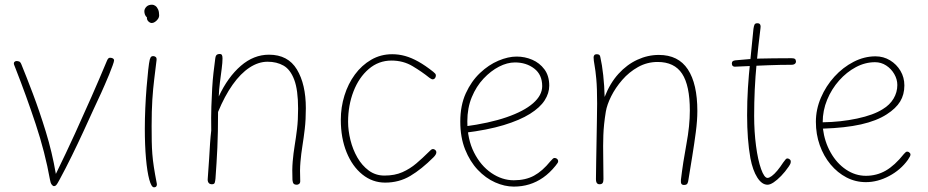

<svg xmlns="http://www.w3.org/2000/svg" viewBox="-20 -779 3954 818"><path d="M39 -509Q39 -514 43 -516.5Q47 -519 50 -519Q56 -519 61.5 -517Q67 -515 71 -505Q92 -454 120 -380Q148 -306 175 -218.5Q202 -131 218 -38Q263 -130 299.5 -210Q336 -290 369.5 -366Q403 -442 436 -521Q439 -528 442 -530.5Q445 -533 449 -533Q453 -533 456.5 -532Q460 -531 463 -528.5Q466 -526 466 -522Q466 -517 460 -500.5Q454 -484 445 -461.5Q436 -439 426.5 -418Q417 -397 411 -383Q398 -356 378.5 -313Q359 -270 335.5 -219Q312 -168 286 -115Q260 -62 234 -14Q229 -5 225.5 1Q222 7 218.5 10.5Q215 14 210 14Q205 14 200 7Q195 0 193 -13Q172 -130 132 -250.5Q92 -371 46 -488Q44 -494 41.5 -499.5Q39 -505 39 -509Z M595 -731Q595 -741 603.5 -750Q612 -759 628 -759Q635 -759 642 -754Q649 -749 653.5 -739Q658 -729 658 -714Q658 -705 652.5 -697.5Q647 -690 640 -685.5Q633 -681 627 -681Q619 -681 612 -688Q605 -695 606 -705Q600 -710 597.5 -717Q595 -724 595 -731ZM618 -525Q620 -531 621.5 -534Q623 -537 626 -538.5Q629 -540 633 -540Q638 -540 643 -536.5Q648 -533 647 -523Q642 -481 637 -441Q632 -401 629 -354Q626 -307 626 -242Q626 -205 626.5 -177Q627 -149 629 -123Q631 -97 635.5 -67.5Q640 -38 648 3Q649 8 647.5 12Q646 16 643 17.5Q640 19 636 19Q625 19 616 -14Q607 -47 602 -103.5Q597 -160 597 -231Q597 -272 599 -318Q601 -364 604.5 -407Q608 -450 611.5 -481.5Q615 -513 618 -525Z M897 -529Q898 -538 900.5 -542Q903 -546 907 -547.5Q911 -549 916 -549Q923 -549 925.5 -544.5Q928 -540 928 -530Q928 -513 924.5 -486Q921 -459 917 -428Q913 -397 912 -368Q951 -451 1006 -498.5Q1061 -546 1126 -546Q1207 -546 1245 -483Q1283 -420 1283 -318Q1283 -269 1278.5 -230.5Q1274 -192 1268.5 -158Q1263 -124 1260 -89Q1257 -54 1259 -12Q1260 0 1255 4Q1250 8 1245 8Q1235 8 1231 3.5Q1227 -1 1226 -12Q1224 -56 1227 -91Q1230 -126 1235.5 -159.5Q1241 -193 1245.5 -230Q1250 -267 1250 -316Q1250 -396 1233.5 -439.5Q1217 -483 1188 -499.5Q1159 -516 1120 -516Q1081 -516 1043 -491Q1005 -466 971 -418Q937 -370 909 -302Q909 -214 906 -149.5Q903 -85 898 -18Q897 -8 895 -1Q893 6 883 6Q873 6 868.5 -0.5Q864 -7 865 -17Q869 -66 871 -103Q873 -140 875 -169Q877 -198 880 -223Q879 -281 880.5 -325Q882 -369 884 -403.5Q886 -438 889.5 -468.5Q893 -499 897 -529Z M1826 -473Q1831 -469 1834 -465.5Q1837 -462 1837 -458Q1837 -453 1835 -449Q1833 -445 1830 -443Q1827 -441 1823 -441Q1820 -441 1816 -443.5Q1812 -446 1809 -448Q1778 -473 1738 -497Q1698 -521 1648 -521Q1593 -521 1551 -485Q1509 -449 1486 -389.5Q1463 -330 1463 -260Q1463 -223 1473 -182.5Q1483 -142 1502.5 -108Q1522 -74 1551 -52.5Q1580 -31 1618 -31Q1662 -31 1694.5 -45.5Q1727 -60 1754 -83Q1781 -106 1805 -130Q1811 -136 1815.5 -140Q1820 -144 1824 -144Q1828 -144 1831.5 -142Q1835 -140 1837 -137Q1839 -134 1839 -130Q1839 -121 1827 -109Q1776 -58 1728 -29.5Q1680 -1 1621 -1Q1567 -1 1524 -35.5Q1481 -70 1456.5 -130.5Q1432 -191 1432 -269Q1432 -322 1447.5 -372Q1463 -422 1492 -461.5Q1521 -501 1561.5 -524.5Q1602 -548 1651 -548Q1679 -548 1706 -540.5Q1733 -533 1762.5 -516.5Q1792 -500 1826 -473Z M1958 -213V-240Q2064 -254 2138 -279.5Q2212 -305 2251 -339Q2290 -373 2290 -412Q2290 -461 2256 -487Q2222 -513 2174 -513Q2141 -513 2106 -495Q2071 -477 2040 -444Q2009 -411 1990 -365Q1971 -319 1971 -262Q1971 -186 1999.5 -129.5Q2028 -73 2073.5 -42Q2119 -11 2169 -11Q2219 -11 2255 -30.5Q2291 -50 2325 -92Q2332 -100 2335.5 -103Q2339 -106 2342 -106Q2347 -106 2350.5 -104Q2354 -102 2356 -99Q2358 -96 2358 -92Q2358 -88 2355.5 -84.5Q2353 -81 2347 -73Q2322 -42 2294 -22.5Q2266 -3 2235 6.5Q2204 16 2169 16Q2130 16 2089.5 -2Q2049 -20 2015.5 -55.5Q1982 -91 1961.5 -142.5Q1941 -194 1941 -261Q1941 -330 1964.5 -381.5Q1988 -433 2025 -468Q2062 -503 2103.5 -520.5Q2145 -538 2181 -538Q2216 -538 2247.5 -524.5Q2279 -511 2299.5 -483.5Q2320 -456 2320 -414Q2320 -382 2300.5 -351.5Q2281 -321 2238 -294Q2195 -267 2126 -246Q2057 -225 1958 -213Z M2524 -338Q2524 -404 2520.5 -442Q2517 -480 2513 -501Q2509 -522 2509 -535Q2509 -540 2512 -544Q2515 -548 2522 -548Q2530 -548 2533.5 -545Q2537 -542 2538 -534Q2545 -504 2550 -458.5Q2555 -413 2556 -366Q2579 -425 2615 -464.5Q2651 -504 2695.5 -524.5Q2740 -545 2787 -545Q2870 -545 2910.5 -483.5Q2951 -422 2951 -306Q2951 -266 2944.5 -216.5Q2938 -167 2929.5 -114.5Q2921 -62 2913 -13Q2912 -3 2908.5 3Q2905 9 2894 9Q2886 9 2883 4Q2880 -1 2881 -13Q2890 -88 2904.5 -165.5Q2919 -243 2919 -308Q2919 -415 2886 -465Q2853 -515 2782 -515Q2737 -515 2698.5 -493.5Q2660 -472 2631 -438.5Q2602 -405 2584 -369Q2566 -333 2561 -303Q2552 -248 2550.5 -202.5Q2549 -157 2550 -112.5Q2551 -68 2551 -16Q2551 -5 2547.5 0.5Q2544 6 2534 6Q2529 6 2525.5 3.5Q2522 1 2520.5 -4Q2519 -9 2519 -16Q2519 -49 2520 -90Q2521 -131 2521.5 -175Q2522 -219 2523 -261Q2524 -303 2524 -338Z M3190 -656Q3192 -670 3195 -675Q3198 -680 3207 -680Q3213 -680 3216 -677.5Q3219 -675 3220 -670.5Q3221 -666 3220 -659Q3210 -578 3204 -514.5Q3198 -451 3195.5 -396.5Q3193 -342 3193 -285Q3193 -218 3201 -157.5Q3209 -97 3222.5 -59Q3236 -21 3250 -21Q3257 -21 3268 -29Q3279 -37 3291.5 -52Q3304 -67 3317 -87Q3324 -97 3327.5 -100.5Q3331 -104 3334 -104Q3338 -104 3341.5 -102Q3345 -100 3347 -97.5Q3349 -95 3349 -91Q3349 -86 3347.5 -82Q3346 -78 3340 -69Q3325 -47 3308 -29.5Q3291 -12 3276 -2Q3261 8 3250 8Q3226 8 3206.5 -22.5Q3187 -53 3177 -105Q3170 -144 3166.5 -190Q3163 -236 3163 -288Q3163 -349 3166.5 -404.5Q3170 -460 3176.5 -520.5Q3183 -581 3190 -656ZM3114 -495Q3107 -494 3102.5 -497.5Q3098 -501 3098 -508Q3098 -515 3101.5 -518Q3105 -521 3113 -522Q3146 -525 3170.5 -527Q3195 -529 3219.5 -529.5Q3244 -530 3275 -530.5Q3306 -531 3352 -531Q3362 -531 3366 -528.5Q3370 -526 3371 -519Q3372 -512 3367 -507.5Q3362 -503 3352 -503Q3327 -503 3303 -502.5Q3279 -502 3252.5 -501Q3226 -500 3192.5 -498.5Q3159 -497 3114 -495Z M3669 -3Q3625 -3 3586.5 -23Q3548 -43 3518.5 -78.5Q3489 -114 3472.5 -160.5Q3456 -207 3456 -260Q3456 -313 3477.5 -363Q3499 -413 3535 -452.5Q3571 -492 3616.5 -515.5Q3662 -539 3710 -539Q3744 -539 3772 -522Q3800 -505 3816.5 -477Q3833 -449 3833 -415Q3833 -376 3815 -346.5Q3797 -317 3758 -292Q3715 -264 3648 -249Q3581 -234 3486 -231Q3493 -175 3519 -129Q3545 -83 3584.5 -56.5Q3624 -30 3669 -30Q3715 -30 3753.5 -52Q3792 -74 3831 -123Q3836 -128 3838.5 -130.5Q3841 -133 3845 -133Q3849 -133 3852 -131Q3855 -129 3857 -126.5Q3859 -124 3859 -120Q3859 -117 3856.5 -112Q3854 -107 3848 -98Q3817 -55 3768 -29Q3719 -3 3669 -3ZM3485 -258Q3562 -259 3632 -274Q3702 -289 3741 -314Q3771 -332 3787 -359Q3803 -386 3803 -417Q3803 -441 3790 -463.5Q3777 -486 3755.5 -500Q3734 -514 3708 -514Q3666 -514 3626.5 -493Q3587 -472 3555 -436Q3523 -400 3504 -354Q3485 -308 3485 -258Z"/></svg>

Font: Playpen Sans Thin
Style: Regular
Weight: 250
Designer: Laura Meseguer, Veronika Burian, José Scaglione
Foundry: TypeTogether
Version: Version 1.001